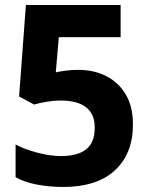

<svg xmlns="http://www.w3.org/2000/svg" viewBox="-20 -734 591 764"><path d="M231 10Q177 10 127 0.5Q77 -9 42 -29V-159Q77 -140 128.5 -126.5Q180 -113 223 -113Q289 -113 323 -140Q357 -167 357 -226Q357 -334 220 -334Q195 -334 165 -329Q135 -324 116 -318L56 -350L83 -714H460V-586H214L202 -446Q219 -450 241.5 -453Q264 -456 292 -456Q354 -456 403 -431Q452 -406 480.5 -358Q509 -310 509 -239Q509 -123 437.5 -56.5Q366 10 231 10Z"/></svg>

Font: Noto Sans Bengali UI
Style: Bold
Weight: 700
Designer: Jelle Bosma - Monotype Design Team
Foundry: Monotype Imaging Inc.
Version: Version 2.003; ttfautohint (v1.8.4.7-5d5b)